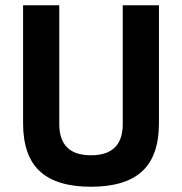

<svg xmlns="http://www.w3.org/2000/svg" viewBox="-20 -700 694 732"><path d="M68 -230V-680H206V-227Q206 -108 327 -108Q448 -108 448 -227V-680H586V-230Q586 -106 522 -47Q458 12 327 12Q196 12 132 -47Q68 -106 68 -230Z"/></svg>

Font: Cairo
Style: Bold
Weight: 700
Designer: Mohamed Gaber
Foundry: Kief Type Foundry
Version: Version 2.100